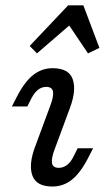

<svg xmlns="http://www.w3.org/2000/svg" viewBox="-20 -679 389 712"><path d="M151.5 -356.8Q134.6 -356.8 120.9 -346Q107.3 -335.2 96.1 -313.6L81.3 -284.2H24.1L42.2 -319.6Q71 -375.6 103 -400.9Q134.9 -426.1 174.9 -426.1Q235.1 -426.1 249.5 -385.6Q263.9 -345.2 239.7 -279.6L183.6 -128Q170.1 -93.5 172.7 -75.1Q175.3 -56.6 197.9 -56.6Q214.8 -56.6 228.8 -67.4Q242.8 -78.2 253.3 -99.8L268 -129.2H325.3L307.1 -93.8Q278.3 -37.8 246.4 -12.5Q214.4 12.7 174.5 12.7Q115 12.7 100.2 -27.7Q85.5 -68.2 109.7 -133.8L165.8 -285.3Q179.3 -319.9 176.7 -338.3Q174.1 -356.8 151.5 -356.8ZM90.1 -508.6 232.7 -659.2H289.1L348.6 -501.5L306.4 -481L221.1 -607.6L267.7 -611L117 -481Z"/></svg>

Font: Playfair Micro SmCond SmLight
Style: Italic
Weight: 360
Width: 4
Italic angle: -15.6°
Designer: Claus Eggers Sørensen
Foundry: Claus Eggers Sørensen
Version: Version 2.203;Glyphs 3.3 (3326)